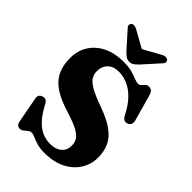

<svg xmlns="http://www.w3.org/2000/svg" viewBox="-265 -1028 1160 1160"><g transform="rotate(45 314.5 -448.5)"><path d="M336.8 15.3Q299.1 15.3 271.9 7Q244.7 -1.3 226.8 -9.6Q208.9 -17.8 198.5 -17.8Q187.6 -17.8 179.5 -12.5Q171.4 -7.1 163.9 -0.2Q156.4 6.7 148.4 12Q140.4 17.4 130.1 17.4Q117 17.4 108.6 9.7Q100.1 1.9 97 -16L65.7 -182.1Q63.7 -194.9 69.5 -204.1Q75.3 -213.4 88.7 -218.1Q103.3 -223.2 114.2 -217.7Q125.2 -212.3 133.3 -196.4Q163.1 -139.2 193.8 -106.7Q224.6 -74.2 257 -60.8Q289.4 -47.4 323.4 -47.4Q369.7 -47.4 396.9 -70.3Q424 -93.2 424.1 -133.1Q424.2 -159.3 411.6 -180Q398.9 -200.6 362.3 -220.1Q325.6 -239.5 253.3 -261.6Q176.4 -285.5 130 -317.5Q83.6 -349.5 62.8 -394.4Q42 -439.2 42 -500Q42 -562.6 72.2 -610.8Q102.3 -658.9 157.6 -686Q212.9 -713.1 287.3 -713.1Q330.4 -713.1 359.5 -705Q388.7 -696.9 408.4 -688.5Q428.2 -680.2 442 -680.2Q454 -680.2 461.7 -688.8Q469.5 -697.5 478.5 -706.4Q487.5 -715.3 503.1 -715.3Q516.7 -715.3 525.9 -706.6Q535.1 -697.9 541.9 -674L587.7 -510.7Q592.1 -494.8 586.5 -482.5Q580.9 -470.1 566.8 -465.4Q552.2 -460.7 541.2 -466.3Q530.2 -471.9 522.8 -485.9Q491.6 -548 455.9 -584Q420.2 -619.9 383 -635.2Q345.9 -650.5 309.5 -650.5Q264.1 -650.5 238.2 -625.1Q212.4 -599.7 212.4 -558.9Q212.4 -533.8 224.5 -512.5Q236.6 -491.3 272.4 -470.1Q308.3 -449 378.6 -423.9Q455.5 -396.7 501.3 -364.6Q547.1 -332.5 567.4 -291Q587.8 -249.6 587.7 -194.4Q587.6 -136.4 557.6 -88.8Q527.7 -41.2 471.8 -12.9Q415.9 15.3 336.8 15.3ZM349.3 -823.1 201.2 -905.3Q174.4 -920.4 158.7 -907.8Q152.6 -902.7 151.8 -893.1Q150.9 -883.5 161.6 -872.8L256 -767.3Q270.3 -753.8 281.8 -745.2Q293.3 -736.6 310.8 -736.6Q328.3 -736.6 339.8 -745.2Q351.4 -753.8 365.2 -767.3L460.1 -872.8Q470.7 -883.5 469.9 -893.1Q469.1 -902.7 463 -907.8Q446.9 -920.4 420.1 -905.3L272 -823.1Z"/></g></svg>

Font: Fraunces
Style: Regular
Weight: 900
Version: Version 1.000;[b76b70a41]